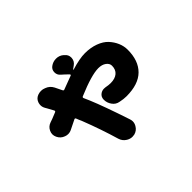

<svg xmlns="http://www.w3.org/2000/svg" viewBox="-140 -929 1279 1279"><g transform="rotate(-45 500.0 -289.5)"><path d="M544.9 -629.9Q564.5 -613.3 564.5 -588.9Q564.5 -585.9 564.5 -583Q562.5 -554.7 538.1 -538.1L516.6 -522.5Q515.6 -521.5 516.6 -520.5Q517.6 -519.5 518.6 -519.5Q598.6 -543.9 648.4 -543.9Q702.1 -543.9 745.6 -527.8Q789.1 -511.7 814.5 -484.4Q839.8 -457 853.5 -424.8Q867.2 -392.6 867.2 -358.4Q867.2 -255.9 811 -200.2Q754.9 -144.5 641.6 -144.5Q616.2 -144.5 584 -151.4Q553.7 -156.2 536.1 -181.6Q518.6 -206.1 518.6 -235.4Q518.6 -262.7 540 -277.3Q554.7 -287.1 572.3 -287.1Q579.1 -287.1 585.9 -286.1Q610.4 -281.2 629.9 -281.2Q670.9 -281.2 694.3 -300.8Q717.8 -320.3 717.8 -357.4Q717.8 -378.9 696.8 -394.5Q675.8 -410.2 641.6 -410.2Q577.1 -410.2 436.5 -350.6Q427.7 -346.7 431.6 -337.9Q442.4 -313.5 449.2 -297.9Q488.3 -205.1 549.8 -19.5Q553.7 -7.8 553.7 2.9Q553.7 20.5 543.9 37.1Q528.3 64.5 498 72.3Q488.3 74.2 479.5 74.2Q459 74.2 439.5 62.5Q412.1 45.9 403.3 15.6Q367.2 -107.4 315.4 -240.2Q312.5 -246.1 307.1 -258.8Q301.8 -271.5 299.8 -277.3Q295.9 -286.1 287.1 -281.2Q262.7 -269.5 223.6 -250Q207 -241.2 189.5 -241.2Q176.8 -241.2 164.1 -246.1Q133.8 -256.8 120.1 -286.1Q113.3 -300.8 113.3 -314.5Q113.3 -328.1 120.1 -342.8Q132.8 -370.1 162.1 -379.9Q177.7 -384.8 184.6 -387.7Q214.8 -399.4 230.5 -406.2Q239.3 -410.2 234.4 -418.9Q217.8 -451.2 210.9 -461.9Q208 -467.8 204.1 -473.6Q194.3 -490.2 194.3 -507.8Q194.3 -517.6 197.3 -528.3Q206.1 -556.6 233.4 -567.4Q249 -573.2 264.6 -573.2Q281.2 -573.2 296.9 -566.4Q329.1 -554.7 344.7 -524.4Q352.5 -508.8 369.1 -474.6Q373 -465.8 381.8 -469.7Q454.1 -497.1 475.6 -504.9Q479.5 -505.9 480 -509.3Q480.5 -512.7 478.5 -514.6Q455.1 -538.1 433.6 -556.6Q415 -572.3 415 -596.7Q415 -622.1 434.6 -636.7Q458 -654.3 487.3 -654.3Q517.6 -654.3 540 -634.8Q543 -632.8 544.9 -629.9Z"/></g></svg>

Font: Gen Jyuu GothicX Heavy
Style: Bold
Weight: 900
Designer: [Source Han Sans]
Ryoko NISHIZUKA  (kana & ideographs); Paul D. Hunt (Latin, Greek & Cyrillic); Wenlong ZHANG  (bopomofo
Version: Version 1.002.20150607